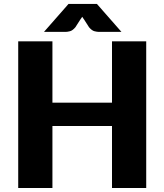

<svg xmlns="http://www.w3.org/2000/svg" viewBox="-20 -934 817 954"><path d="M706.5 -728.5V0H536.5V-308H240.5V0H70.5V-728.5H240.5V-424H536.5V-728.5ZM583.5 -775.5H471.5Q462.5 -775.5 449.5 -778.8Q436.5 -782 422.5 -798.5L397.5 -837.5Q395 -841 392.8 -844Q390.5 -847 388.5 -850.5Q386.5 -847 384.2 -844Q382 -841 379.5 -837.5L354.5 -798.5Q340.5 -782 327.5 -778.8Q314.5 -775.5 305.5 -775.5H198.5L320.5 -914.5H461.5Z"/></svg>

Font: Lato ExtraBold
Style: Regular
Weight: 800
Designer: Lukasz Dziedzic with Adam Twardoch and Botio Nikoltchev
Foundry: tyPoland Lukasz Dziedzic
Version: Version 2.015; 2015-08-06; http://www.latofonts.com/